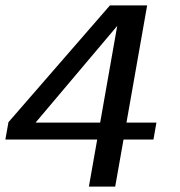

<svg xmlns="http://www.w3.org/2000/svg" viewBox="-24 -695 669 715"><path d="M307 0 338 -175.5H-4L7.5 -240L385.5 -675H524L447 -238.5H558.5L547.5 -175.5H436L405 0ZM108.5 -238.5H349L412.5 -598.5Z"/></svg>

Font: Anybody ExtraExpanded Regular
Style: Italic
Weight: 400
Width: 8
Italic angle: -10°
Designer: Tyler Finck
Foundry: Etcetera Type Company
Version: Version 1.010; ttfautohint (v1.8.3) -l 8 -r 50 -G 200 -x 14 